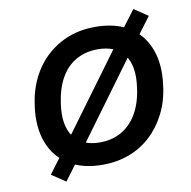

<svg xmlns="http://www.w3.org/2000/svg" viewBox="-90 -862 1012 1015"><g transform="rotate(-10 416.5 -354.5)"><path d="M391 10Q283 10 210 -35Q137 -80 105.5 -163Q74 -246 89 -357Q100 -441 133 -507Q166 -573 217.5 -619.5Q269 -666 334 -690.5Q399 -715 475 -715Q584 -715 656 -670.5Q728 -626 760 -543.5Q792 -461 777 -350Q767 -265 733 -198.5Q699 -132 648.5 -85.5Q598 -39 532.5 -14.5Q467 10 391 10ZM396 -109Q463 -109 514 -139Q565 -169 597 -225.5Q629 -282 639 -362Q655 -477 609.5 -536.5Q564 -596 469 -596Q403 -596 352 -567Q301 -538 269.5 -482Q238 -426 227 -345Q211 -229 256.5 -169Q302 -109 396 -109ZM185 64 110 14 194 -98 237 -155 568 -605 608 -662 692 -773 766 -723 682 -611 639 -554 309 -104 268 -47Z"/></g></svg>

Font: Nunito Sans 7pt
Style: Bold Italic
Weight: 700
Italic angle: -9°
Version: Version 3.101;gftools[0.9.27]